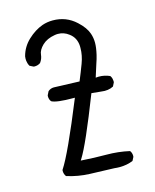

<svg xmlns="http://www.w3.org/2000/svg" viewBox="-112 -831 723 893"><g transform="rotate(-15 250.0 -384.0)"><path d="M352.5 -14.6Q388.2 -14.6 417.5 -26.9L426.3 -43.9Q426.8 -46.4 426.8 -48.8Q426.8 -64 418.5 -74.2Q364.7 -86.4 307.4 -86.4Q250 -86.4 185.5 -90.8L189.5 -97.2Q226.6 -155.3 314.5 -380.9L358.9 -376.5Q369.1 -375 377.2 -375Q385.3 -375 392.1 -376Q406.7 -377.9 419.4 -384.8L428.2 -402.3Q428.7 -405.3 428.7 -408.2Q428.7 -411.1 427.7 -415.5Q426.8 -425.8 419.9 -435.1Q395.5 -446.3 367.2 -446.3Q362.8 -446.3 352.5 -445.3Q363.8 -482.9 371.8 -506.1Q379.9 -529.3 383.8 -546.4Q391.6 -580.1 391.6 -603Q391.6 -626.5 384.3 -647.9Q374 -679.2 338.9 -711.4Q292.5 -754.4 228 -754.4Q201.2 -754.4 177.2 -746.1Q139.2 -732.4 105.5 -700.7Q72.3 -669.4 61 -626Q60.1 -619.6 60.1 -615.2Q60.1 -610.8 60.5 -605.5Q61 -600.1 63.2 -592.5Q65.4 -585 69.3 -578.6L86.9 -569.8Q89.4 -569.3 91.8 -569.3Q107.9 -569.3 120.1 -578.1Q132.3 -594.7 134.3 -614.3Q136.2 -636.7 159.2 -658.7Q181.6 -679.7 219.2 -686Q227.1 -687.5 234.9 -687.5Q263.7 -687.5 287.1 -669.4Q317.9 -647 319.8 -606Q319.8 -601.6 319.8 -596.7Q319.8 -562 305.9 -524.9Q292 -487.8 275.4 -447.8L152.8 -452.1Q136.7 -452.1 124.5 -441.4L115.7 -423.8Q115.2 -421.4 115.2 -418.9Q115.2 -403.3 124 -393.1Q147 -380.4 228.5 -380.4H234.9Q135.3 -135.3 92.3 -70.8Q91.8 -68.4 91.8 -66.4Q91.8 -50.8 100.6 -39.1Q153.8 -22 210.4 -20L327.6 -16.1Q340.3 -14.6 352.5 -14.6Z"/></g></svg>

Font: Bakudai
Style: Light
Weight: 300
Version: Version 1.48